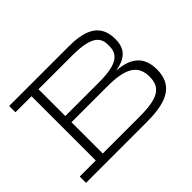

<svg xmlns="http://www.w3.org/2000/svg" viewBox="-130 -928 1185 1185"><g transform="rotate(-45 462.5 -335.5)"><path d="M40 -616H180V-55H40V0H567C717 0 845 -29 845 -185C845 -286 793 -349 662 -358C754 -375 796 -414 796 -501C796 -648 674 -671 558 -671H40ZM781 -186C781 -92 726 -55 563 -55H241V-328H555C713 -328 781 -287 781 -186ZM739 -500C739 -436 714 -382 538 -382H241V-616H538C724 -616 739 -557 739 -500Z"/></g></svg>

Font: Stint Ultra Expanded
Style: Regular
Weight: 400
Width: 7
Designer: Astigmatic (AOETI)
Foundry: Astigmatic (AOETI)
Version: Version 1.000